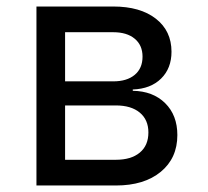

<svg xmlns="http://www.w3.org/2000/svg" viewBox="-20 -570 640 590"><path d="M92 0V-550H328Q411 -550 459 -512.5Q507 -475 507 -411Q507 -360 475 -328.5Q443 -297 388 -295V-291Q450 -290 487.5 -253Q525 -216 525 -155Q525 -84 474 -42Q423 0 336 0ZM180 -320H328Q370 -320 394 -340Q418 -360 418 -396Q418 -431 394 -451Q370 -471 328 -471H180ZM180 -79H336Q383 -79 409.5 -101Q436 -123 436 -163Q436 -202 409.5 -224Q383 -246 336 -246H180Z"/></svg>

Font: Liga JetBrainsMono Nerd Font
Style: Regular
Weight: 400
Designer: Philipp Nurullin, Konstantin Bulenkov
Foundry: JetBrains
Version: Version 2.225; ttfautohint (v1.8.3)